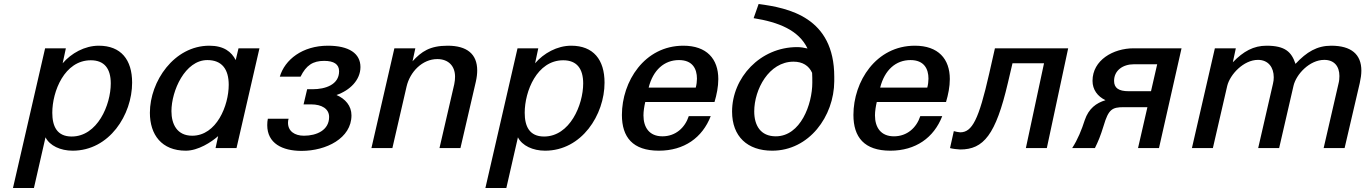

<svg xmlns="http://www.w3.org/2000/svg" viewBox="-20 -742 6841 962"><path d="M45 200H150L208 -54C229 -12 283 13 344 13C528 13 642 -167 642 -328C642 -443 586 -513 475 -513C404 -513 337 -475 294 -425L310 -500H206ZM242 -177C242 -284 303 -440 435 -440C503 -440 535 -398 535 -324C535 -216 468 -58 339 -58C265 -58 242 -110 242 -177Z M731 -177C731 -67 790 13 911 13C973 13 1039 -30 1073 -60L1060 0H1165L1280 -500H1175L1161 -441C1140 -482 1102 -513 1029 -513C852 -513 731 -334 731 -177ZM839 -185C839 -287 907 -441 1019 -441C1092 -441 1126 -395 1126 -317C1126 -213 1065 -62 943 -62C867 -62 839 -120 839 -185Z M1322 -147C1320 -137 1319 -127 1319 -115C1319 -24 1394 14 1491 14C1614 14 1741 -49 1741 -164C1741 -212 1710 -247 1666 -266C1733 -289 1786 -341 1786 -406C1786 -474 1729 -513 1623 -513C1495 -513 1407 -443 1382 -358H1486C1514 -415 1548 -437 1604 -437C1653 -437 1679 -420 1679 -385C1679 -317 1609 -295 1547 -295H1519L1501 -219H1539C1592 -219 1629 -197 1629 -156C1629 -90 1567 -62 1503 -62C1456 -62 1423 -85 1423 -127C1423 -135 1424 -141 1426 -147Z M1841 0H1946L2017 -308C2034 -382 2096 -446 2171 -446C2227 -446 2260 -411 2260 -358C2260 -347 2259 -334 2256 -320L2182 0H2287L2364 -332C2369 -354 2371 -373 2371 -389C2371 -471 2320 -513 2223 -513C2134 -513 2092 -484 2047 -435L2061 -500H1956Z M2412 200H2517L2575 -54C2596 -12 2650 13 2711 13C2895 13 3009 -167 3009 -328C3009 -443 2953 -513 2842 -513C2771 -513 2704 -475 2661 -425L2677 -500H2573ZM2609 -177C2609 -284 2670 -440 2802 -440C2870 -440 2902 -398 2902 -324C2902 -216 2835 -58 2706 -58C2632 -58 2609 -110 2609 -177Z M3096 -166C3096 -55 3150 13 3281 13C3408 13 3499 -52 3541 -160H3431C3412 -102 3365 -59 3299 -59C3233 -59 3204 -104 3204 -164C3204 -185 3208 -209 3213 -231H3560C3571 -268 3579 -307 3579 -346C3579 -447 3521 -513 3404 -513C3209 -513 3096 -334 3096 -166ZM3230 -303C3252 -391 3308 -441 3382 -441C3450 -441 3472 -397 3472 -348C3472 -334 3470 -318 3466 -303Z M3756 -651C3881 -631 3982 -591 4026 -499C4009 -503 3992 -506 3974 -506C3789 -506 3648 -353 3648 -183C3648 -58 3725 13 3849 13C4034 13 4159 -159 4160 -335V-357C4160 -656 3931 -702 3781 -722ZM3759 -184C3759 -293 3832 -433 3956 -433C4001 -433 4033 -413 4049 -377C4050 -368 4050 -338 4050 -328C4050 -219 3991 -59 3867 -59C3791 -59 3759 -113 3759 -184Z M4256 -166C4256 -55 4310 13 4441 13C4568 13 4659 -52 4701 -160H4591C4572 -102 4525 -59 4459 -59C4393 -59 4364 -104 4364 -164C4364 -185 4368 -209 4373 -231H4720C4731 -268 4739 -307 4739 -346C4739 -447 4681 -513 4564 -513C4369 -513 4256 -334 4256 -166ZM4390 -303C4412 -391 4468 -441 4542 -441C4610 -441 4632 -397 4632 -348C4632 -334 4630 -318 4626 -303Z M4759 -85 4740 0C4749 3 4780 7 4791 7C4908 7 4969 -66 5030 -327L5053 -425H5211L5120 0H5225L5332 -500H4965L4936 -372C4884 -143 4851 -79 4791 -79C4784 -79 4765 -83 4759 -85Z M5352 0H5466C5483 -35 5493 -58 5510 -113C5534 -194 5552 -205 5610 -205H5729L5682 0H5787L5900 -500H5660C5558 -500 5454 -441 5454 -337C5454 -293 5479 -259 5519 -240C5473 -226 5435 -199 5415 -140C5400 -93 5380 -43 5352 0ZM5747 -285H5635C5585 -285 5562 -301 5562 -337C5562 -389 5606 -420 5661 -420H5778Z M5952 0H6057L6129 -312C6143 -369 6211 -442 6283 -442C6335 -442 6362 -404 6362 -355C6362 -345 6361 -333 6358 -322L6284 0H6389L6461 -312C6474 -369 6541 -442 6615 -442C6665 -442 6691 -410 6691 -361C6691 -349 6690 -336 6686 -321L6612 0H6717L6793 -326C6798 -349 6801 -369 6801 -388C6801 -470 6750 -513 6650 -513C6579 -513 6527 -482 6471 -422C6451 -482 6419 -513 6326 -513C6261 -513 6210 -485 6157 -430L6172 -500H6067Z"/></svg>

Font: Perun Medium Italic
Style: Regular
Weight: 500
Italic angle: -12°
Foundry: Copyright (c) Stefan Peev, Context Ltd, 2016
Version: Version 1.026